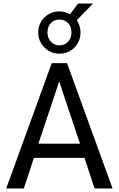

<svg xmlns="http://www.w3.org/2000/svg" viewBox="-20 -1060 668 1080"><path d="M15 0 271 -705H357L613 0H512L446 -200L485 -172H141L180 -200L114 0ZM312 -599 189 -231 173 -252H453L437 -231L314 -599ZM314 -758Q281 -758 254 -774Q227 -790 211 -817Q195 -844 195 -878Q195 -911 211 -938Q227 -965 254 -980.5Q281 -996 314 -996Q331 -996 346 -991.5Q361 -987 374 -980L419 -1040H503L412 -946Q421 -932 427 -914.5Q433 -897 433 -878Q433 -844 417.5 -817Q402 -790 375 -774Q348 -758 314 -758ZM314 -805Q344 -805 363 -825.5Q382 -846 382 -877Q382 -910 363 -930Q344 -950 314 -950Q285 -950 266 -930Q247 -910 247 -878Q247 -846 266 -825.5Q285 -805 314 -805Z"/></svg>

Font: Nunito Sans 10pt Condensed SemiBold
Style: Regular
Weight: 600
Width: 3
Designer: Vernon Adams
Foundry: Vernon Adams
Version: Version 3.101;gftools[0.9.27]